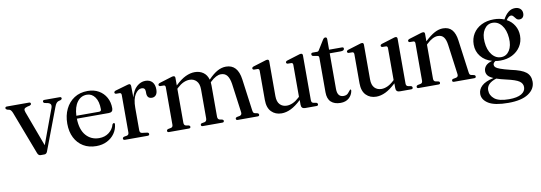

<svg xmlns="http://www.w3.org/2000/svg" viewBox="-67 -927 4403 1563"><g transform="rotate(-10 2135.0 -146.0)"><path d="M239.5 3.5H208Q191.5 3.5 183 -17L47.5 -373Q37 -399.5 23 -404L4 -408.5Q-7.5 -414 -7.5 -422Q-7.5 -434 6.5 -434H190Q203.5 -434 203.5 -422Q203.5 -413.5 191 -408.5L170.5 -404Q149.5 -398.5 145 -389.2Q140.5 -380 147 -362.5L255.5 -70L362 -359Q368.5 -377 363.2 -388Q358 -399 338 -404L314.5 -408.5Q303 -413 303 -422Q303 -434 317.5 -434H443Q457.5 -434 457.5 -422Q457.5 -413.5 445.5 -409L428.5 -404.5Q418 -401 410.2 -391.5Q402.5 -382 394.5 -360L264 -15Q256.5 3.5 239.5 3.5Z M849 -271Q849 -237.5 814.5 -237.5H550.5Q552.5 -146 594.5 -98Q636.5 -50 703 -50Q750.5 -50 784 -75.8Q817.5 -101.5 828 -141Q833.5 -150 840 -150Q849 -150 848 -137.5Q844 -97 820.8 -63.5Q797.5 -30 758.5 -10Q719.5 10 669 10Q607.5 10 562 -17.5Q516.5 -45 491.5 -94.5Q466.5 -144 466.5 -210.5Q466.5 -278 492 -330.8Q517.5 -383.5 564.2 -414Q611 -444.5 675.5 -444.5Q727.5 -444.5 766.5 -422Q805.5 -399.5 827.2 -360.5Q849 -321.5 849 -271ZM664 -415.5Q615 -415.5 584.5 -375Q554 -334.5 550.5 -261.5H738.5Q756.5 -261.5 756.5 -279Q756.5 -344 730.5 -379.8Q704.5 -415.5 664 -415.5Z M1032 -422.5 1033.5 -328Q1048.5 -386 1081.2 -415Q1114 -444 1152 -444Q1189 -444 1209 -422Q1229 -400 1229 -360Q1229 -329 1216 -314Q1203 -299 1183 -299Q1143 -299 1142 -342.5V-357Q1142 -389.5 1112 -389.5Q1082.5 -389.5 1058.2 -352Q1034 -314.5 1034 -241V-56Q1034 -34 1053 -31.5L1095.5 -26Q1108.5 -23.5 1108.5 -12Q1108.5 0 1093.5 0H906.5Q891.5 0 891.5 -12.5Q891.5 -21.5 903 -26L928 -30.5Q944 -34.5 944 -54V-363.5Q944 -379 932 -381.5L898.5 -382Q888 -385 888 -393.5Q888 -403 902 -408L995.5 -435Q1011.5 -440 1018.5 -440Q1030.5 -440 1032 -422.5Z M1398.5 -424.5V-362.5Q1445 -407 1484.2 -425.5Q1523.5 -444 1560 -444Q1601 -444 1630.2 -423.5Q1659.5 -403 1671 -362.5Q1713.5 -406.5 1748.2 -425.2Q1783 -444 1818.5 -444Q1915.5 -444 1932.5 -318.5L1968 -56Q1970 -43.5 1973.5 -37.5Q1977 -31.5 1986.5 -29.5L2007 -25.5Q2017.5 -21 2017.5 -12Q2017.5 0 2003.5 0H1838.5Q1824.5 0 1824.5 -12Q1824.5 -20.5 1834.5 -24.5L1859 -29Q1879.5 -34 1876.5 -57L1844 -296.5Q1837 -343 1819 -366.5Q1801 -390 1767.5 -390Q1728.5 -390 1681 -345L1675.5 -339Q1677 -326.5 1677 -313V-55.5Q1677 -33 1695 -28.5L1716 -24.5Q1725.5 -20.5 1725.5 -12Q1725.5 0 1711.5 0H1549.5Q1535.5 0 1535.5 -12Q1535.5 -21 1545.5 -24.5L1570 -29Q1587.5 -33.5 1587.5 -58V-296.5Q1587.5 -343 1565.2 -366.5Q1543 -390 1508 -390Q1483.5 -390 1458 -378.5Q1432.5 -367 1405 -341.5L1398.5 -335V-54.5Q1398.5 -33.5 1414.5 -29L1439.5 -24.5Q1449 -21 1449 -12Q1449 0 1435.5 0H1270.5Q1256 0 1256 -12Q1256 -21 1267 -25.5L1292 -30.5Q1308 -34 1308 -54V-362.5Q1308 -378 1296.5 -380.5L1263 -381Q1252.5 -384 1252.5 -392.5Q1252.5 -402 1266.5 -407L1359 -435.5Q1368.5 -439 1374 -440Q1379.5 -441 1384 -441Q1398.5 -441 1398.5 -424.5Z M2084 -122V-362.5Q2084 -378 2071.5 -380L2038.5 -380.5Q2028 -383.5 2028 -392.5Q2028 -401.5 2042 -406.5L2134.5 -435Q2151.5 -441 2159.5 -441Q2174 -441 2174 -424.5V-138.5Q2174 -91 2196 -68Q2218 -45 2253.5 -45Q2277 -45 2302.8 -56.5Q2328.5 -68 2356 -93.5L2362 -99.5V-362.5Q2362 -378 2350.5 -380L2317.5 -380.5Q2306.5 -383.5 2306.5 -392.5Q2306.5 -401.5 2320.5 -406.5L2413 -435Q2429.5 -441 2438 -441Q2452.5 -441 2452.5 -424.5V-55Q2452.5 -34 2468.5 -30.5L2493.5 -26Q2504 -21.5 2504 -12Q2504 0 2490 0H2395.5Q2363.5 0 2363.5 -33.5V-72Q2316.5 -28 2277.2 -9.2Q2238 9.5 2201 9.5Q2149.5 9.5 2116.8 -23.8Q2084 -57 2084 -122Z M2568 -400.5 2532.5 -406.5Q2521 -410 2521 -421.5Q2521 -434 2535.5 -434H2572Q2582.5 -434 2589.5 -448.5L2635.5 -522.5Q2644.5 -537.5 2656.5 -537.5Q2670 -537.5 2670 -521V-434H2775.5Q2790.5 -434 2790.5 -422.5Q2790.5 -404 2760.5 -404H2670V-110Q2670 -42.5 2721.5 -42.5Q2746 -42.5 2759 -56.8Q2772 -71 2782 -84Q2790.5 -87 2790 -73Q2783.5 -37 2757 -14Q2730.5 9 2688 9Q2637.5 9 2609.2 -17.2Q2581 -43.5 2581 -98V-379.5Q2581 -389 2578.8 -393.8Q2576.5 -398.5 2568 -400.5Z M2866.5 -122V-362.5Q2866.5 -378 2854 -380L2821 -380.5Q2810.5 -383.5 2810.5 -392.5Q2810.5 -401.5 2824.5 -406.5L2917 -435Q2934 -441 2942 -441Q2956.5 -441 2956.5 -424.5V-138.5Q2956.5 -91 2978.5 -68Q3000.5 -45 3036 -45Q3059.5 -45 3085.2 -56.5Q3111 -68 3138.5 -93.5L3144.5 -99.5V-362.5Q3144.5 -378 3133 -380L3100 -380.5Q3089 -383.5 3089 -392.5Q3089 -401.5 3103 -406.5L3195.5 -435Q3212 -441 3220.5 -441Q3235 -441 3235 -424.5V-55Q3235 -34 3251 -30.5L3276 -26Q3286.5 -21.5 3286.5 -12Q3286.5 0 3272.5 0H3178Q3146 0 3146 -33.5V-72Q3099 -28 3059.8 -9.2Q3020.5 9.5 2983.5 9.5Q2932 9.5 2899.2 -23.8Q2866.5 -57 2866.5 -122Z M3462 -425V-363.5Q3507.5 -406.5 3542.8 -425.2Q3578 -444 3612 -444Q3660.5 -444 3686.5 -413.8Q3712.5 -383.5 3720 -326L3756.5 -57Q3758 -44.5 3761.5 -38.2Q3765 -32 3775 -30L3797 -25.5Q3808 -21 3808 -12Q3808 0 3793.5 0H3626Q3612.5 0 3612.5 -12Q3612.5 -21 3622.5 -24.5L3648 -29.5Q3668 -34 3665 -56L3631.5 -304.5Q3625.5 -348 3609 -369Q3592.5 -390 3561 -390Q3518.5 -390 3469 -343L3462 -336V-55Q3462 -33.5 3478 -29.5L3503 -24.5Q3512.5 -21 3512.5 -12Q3512.5 0 3499 0H3333.5Q3319.5 0 3319.5 -12Q3319.5 -21 3330 -25.5L3355.5 -30.5Q3371.5 -34 3371.5 -54.5V-363Q3371.5 -378 3360 -380.5L3326.5 -381Q3316 -384 3316 -392.5Q3316 -402 3330 -407L3422.5 -435.5Q3439 -441 3447.5 -441Q3462 -441 3462 -425Z M4098 -15.5Q4187 3 4221.8 31.2Q4256.5 59.5 4256.5 109.5Q4256.5 170 4199.5 208Q4142.5 246 4034 246Q3920.5 246 3869.8 214.5Q3819 183 3819 135Q3819 98 3849.2 69.2Q3879.5 40.5 3947.5 25.5Q3914.5 11 3902.5 -5Q3890.5 -21 3890.5 -41Q3890.5 -65 3906.8 -84Q3923 -103 3961 -114Q3903.5 -130 3870 -171.8Q3836.5 -213.5 3836.5 -269.5Q3836.5 -320.5 3861 -360Q3885.5 -399.5 3929.8 -422Q3974 -444.5 4033.5 -444.5Q4080 -444.5 4118.5 -428.5L4119 -429Q4138.5 -465 4163 -484.8Q4187.5 -504.5 4218.5 -504.5Q4245.5 -504.5 4261.8 -489.8Q4278 -475 4278 -451Q4278 -431 4267.8 -419.2Q4257.5 -407.5 4239.5 -407.5Q4223.5 -407.5 4214 -418.2Q4204.5 -429 4196 -439.8Q4187.5 -450.5 4175 -450.5Q4157 -450.5 4136 -420Q4176 -398.5 4198.5 -360.8Q4221 -323 4221 -277Q4221 -226.5 4195.8 -187.5Q4170.5 -148.5 4127.2 -126.5Q4084 -104.5 4029.5 -104.5Q4007.5 -104.5 3987.5 -108Q3968 -96 3968 -80Q3968 -68.5 3977.2 -59.2Q3986.5 -50 4014.2 -39.8Q4042 -29.5 4098 -15.5ZM4014.5 -418.5Q3973 -417 3947.8 -378.2Q3922.5 -339.5 3927.5 -276.5Q3932.5 -209 3964.5 -169.2Q3996.5 -129.5 4042 -131Q4084 -132 4108.8 -170.5Q4133.5 -209 4129 -273Q4124 -341 4092.5 -380.5Q4061 -420 4014.5 -418.5ZM3888 115.5Q3888 159.5 3924.2 188.5Q3960.5 217.5 4043.5 217.5Q4111.5 217.5 4146 196.8Q4180.5 176 4180.5 141Q4180.5 111 4153.2 92Q4126 73 4047.5 55.5Q4000.5 45 3969.5 34Q3926.5 47.5 3907.2 68.2Q3888 89 3888 115.5Z"/></g></svg>

Font: Fraunces 144pt S050
Style: Regular
Weight: 400
Version: Version 1.000; ttfautohint (v1.8.3)